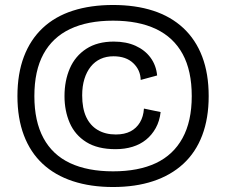

<svg xmlns="http://www.w3.org/2000/svg" viewBox="-20 -678 908 771"><path d="M434 73Q344 73 272.5 49.5Q201 26 151.5 -20Q102 -66 76 -134.5Q50 -203 50 -292Q50 -382 76 -450.5Q102 -519 151.5 -565.5Q201 -612 272.5 -635Q344 -658 434 -658Q524 -658 595 -635Q666 -612 716 -565.5Q766 -519 792 -450.5Q818 -382 818 -292Q818 -203 792 -134.5Q766 -66 716 -20Q666 26 595 49.5Q524 73 434 73ZM434 10Q536 10 606 -23Q676 -56 713 -123.5Q750 -191 750 -292Q750 -394 713.5 -461Q677 -528 606.5 -561.5Q536 -595 434 -595Q332 -595 261.5 -561.5Q191 -528 154.5 -461Q118 -394 118 -292Q118 -191 154.5 -123.5Q191 -56 261.5 -23Q332 10 434 10ZM444 -79Q372 -79 326.5 -107.5Q281 -136 260 -184.5Q239 -233 239 -292Q239 -354 260.5 -403.5Q282 -453 326.5 -482Q371 -511 437 -511Q487 -511 524.5 -494Q562 -477 584.5 -446.5Q607 -416 611 -375L545 -357Q544 -397 515 -424.5Q486 -452 436 -452Q407 -452 384 -441.5Q361 -431 344.5 -410.5Q328 -390 319 -361Q310 -332 310 -295Q310 -243 326 -208.5Q342 -174 372.5 -156Q403 -138 445 -138Q480 -138 504 -150.5Q528 -163 542 -186.5Q556 -210 558 -242L625 -228Q621 -192 605.5 -164Q590 -136 566.5 -117Q543 -98 512 -88.5Q481 -79 444 -79Z"/></svg>

Font: Bricolage Grotesque 36pt Light
Style: Regular
Weight: 300
Designer: Mathieu Triay
Foundry: Atelier Triay
Version: Version 1.001;gftools[0.9.33.dev8+g029e19f]